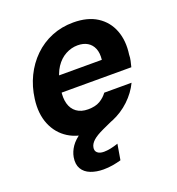

<svg xmlns="http://www.w3.org/2000/svg" viewBox="-132 -636 870 945"><g transform="rotate(-20 302.5 -163.5)"><path d="M262 12Q188 12 137.5 -19.5Q87 -51 63.5 -108Q40 -165 50 -240Q58 -302 83.5 -354.5Q109 -407 149.5 -446.5Q190 -486 242.5 -507.5Q295 -529 356 -529Q431 -529 480 -497.5Q529 -466 550 -411Q571 -356 561 -286Q561 -271 557.5 -255Q554 -239 550 -224H146L161 -308H426Q430 -343 420 -367Q410 -391 389 -403.5Q368 -416 338 -416Q305 -416 274.5 -399.5Q244 -383 222.5 -350.5Q201 -318 192 -268L187 -239Q180 -198 188.5 -167Q197 -136 220.5 -119Q244 -102 280 -102Q318 -102 342 -116Q366 -130 382 -152H525Q503 -106 463.5 -68.5Q424 -31 372.5 -9.5Q321 12 262 12ZM250 202Q213 202 183.5 190.5Q154 179 140 155Q126 131 132 95Q137 67 154.5 41.5Q172 16 208 -8Q244 -32 305 -56L353 -75L372 -10L317 15Q278 33 260.5 49Q243 65 240 82Q236 100 247.5 110.5Q259 121 282 121Q298 121 317.5 117Q337 113 357 106L343 188Q322 194 298.5 198Q275 202 250 202Z"/></g></svg>

Font: DM Sans 11pt ExtraBold
Style: Italic
Weight: 800
Italic angle: -10°
Version: Version 4.004;gftools[0.9.30]